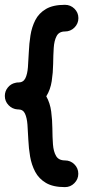

<svg xmlns="http://www.w3.org/2000/svg" viewBox="-22 -764 386 794"><path d="M301.8 -45.4Q301.8 -22.9 285.6 -6.6Q269.5 9.8 246.6 9.8Q197.3 9.8 168 -7.6Q138.7 -24.9 123.5 -53.7Q108.4 -82.5 102.5 -116.7Q96.7 -150.9 95.2 -185.1Q93.8 -219.2 91.6 -248Q89.4 -276.9 81.3 -294.2Q73.2 -311.5 53.7 -311.5Q52.2 -311.5 50.8 -311.5Q50.8 -311.5 50.8 -311.5Q28.8 -313 13.4 -329.1Q-2 -345.2 -2 -367.2Q-2 -387.2 10.5 -402.3Q22.9 -417.5 41.5 -421.4Q41.5 -421.4 42 -421.4Q43 -421.9 43.9 -421.9Q44.4 -421.9 44.9 -422.4Q45.9 -422.4 46.9 -422.4Q47.4 -422.4 47.9 -422.4Q48.3 -422.9 49.3 -422.9Q49.8 -422.9 50.8 -422.9Q50.8 -422.9 51.8 -422.9Q52.7 -422.9 53.7 -422.9Q74.2 -422.9 82.8 -440.2Q91.3 -457.5 93.5 -486.3Q95.7 -515.1 97.2 -549.3Q98.6 -583.5 104 -617.7Q109.4 -651.9 124 -680.7Q138.7 -709.5 168 -726.8Q197.3 -744.1 246.6 -744.1Q269.5 -744.1 285.9 -728Q302.2 -711.9 302.2 -689Q302.2 -666.5 285.9 -650.1Q269.5 -633.8 246.6 -633.8Q222.2 -633.8 212.2 -615Q202.1 -596.2 200.2 -565.9Q198.2 -535.6 197.8 -499.8Q197.3 -463.9 191.9 -428.5Q186.5 -393.1 169.4 -365.7Q185.1 -337.9 189.7 -303Q194.3 -268.1 194.6 -232.7Q194.8 -197.3 197 -167.2Q199.2 -137.2 210 -118.9Q220.7 -100.6 246.6 -100.6Q269.5 -100.6 285.6 -84.5Q301.8 -68.4 301.8 -45.4Z"/></svg>

Font: Mikhak SemiBold
Style: Regular
Weight: 600
Designer: Amin Abedi
Version: Version 3.3